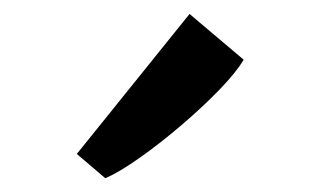

<svg xmlns="http://www.w3.org/2000/svg" viewBox="-20 -899 459 275"><path d="M130.5 -644 90 -678.5 251.5 -879 329 -813.5Q318.5 -795.5 294 -770.2Q269.5 -745 239 -719Q208.5 -693 179.8 -672.8Q151 -652.5 131.5 -644Z"/></svg>

Font: Merriweather Light 18pt Medium
Style: Regular
Weight: 500
Version: Version 2.100